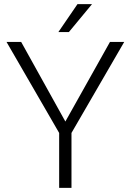

<svg xmlns="http://www.w3.org/2000/svg" viewBox="-20 -915 639 935"><path d="M298.3 -323.2 515.6 -710.9H585L328.1 -267.6V0H268.1V-267.6L11.7 -710.9H83ZM357.4 -895H428.2L315.4 -758.8H264.2Z"/></svg>

Font: RobotoInd Light
Style: Regular
Weight: 300
Designer: Google
Version: Version 2.001151; 2014